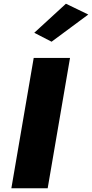

<svg xmlns="http://www.w3.org/2000/svg" viewBox="-20 -1011 494 1031"><path d="M454 -933 257 -787 164 -835 334 -991ZM161 -700H356L236 0H41Z"/></svg>

Font: Jost* Heavy
Style: Italic
Weight: 800
Italic angle: -10°
Version: Version 3.7